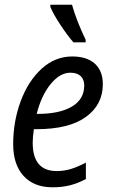

<svg xmlns="http://www.w3.org/2000/svg" viewBox="-20 -786 481 816"><path d="M36 -173Q36 -270 68 -356Q100 -442 157 -494Q214 -546 287 -546Q349 -546 383 -515.5Q417 -485 417 -428Q417 -341 345 -289Q273 -237 136 -237H124Q119 -205 119 -179Q119 -59 221 -59Q252 -59 280.5 -67.5Q309 -76 345 -95V-25Q311 -7 277.5 1.5Q244 10 203 10Q124 10 80 -38.5Q36 -87 36 -173ZM141 -302Q233 -302 285.5 -333Q338 -364 338 -423Q338 -448 323 -462.5Q308 -477 279 -477Q235 -477 195.5 -429Q156 -381 136 -302ZM194 -757V-766H286Q305 -698 344 -617V-606H292Q266 -636 236 -681.5Q206 -727 194 -757Z"/></svg>

Font: Noto Sans UI Narrow
Style: Italic
Weight: 400
Width: 4
Italic angle: -12°
Designer: Monotype Design Team
Foundry: Monotype Imaging Inc.
Version: Version 1.001